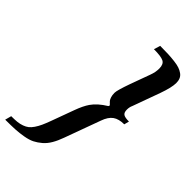

<svg xmlns="http://www.w3.org/2000/svg" viewBox="-390 -812 1050 1050"><g transform="rotate(45 135.0 -286.5)"><path d="M-125 155.8 -115.2 119.1Q-88.4 119.1 -69.6 117.2Q-50.8 115.2 -33.9 109.1Q-17.1 103 -5.6 94Q5.9 85 17.1 68.6Q28.3 52.2 37.6 32Q46.9 11.7 58.1 -19L105.5 -148.4Q123.5 -197.8 143.1 -226.1Q168.9 -263.7 221.7 -295.9L224.6 -303.7Q212.9 -314.5 207.5 -321Q202.1 -327.6 198 -340.3Q193.8 -353 193.8 -371.1Q193.8 -390.1 220.2 -464.4L261.7 -578.1Q273.4 -608.9 273.4 -637.7Q273.4 -671.4 252.9 -681.6Q232.4 -691.9 177.7 -691.9L189 -729Q225.6 -729 251.5 -727.8Q277.3 -726.6 302 -723.6Q326.7 -720.7 342.8 -715.1Q358.9 -709.5 371.3 -700.4Q383.8 -691.4 389.4 -678.2Q395 -665 395 -647.5Q395 -612.8 371.6 -547.4L314 -388.7Q306.6 -373 306.6 -353.5Q306.6 -331.1 318.4 -323.2Q330.1 -315.4 360.8 -315.4L353.5 -286.6Q312 -286.6 287.6 -269.3Q263.2 -252 248.5 -210L172.9 -2.9Q160.2 32.7 145 58.6Q129.9 84.5 109.4 102.1Q88.9 119.6 67.6 130.4Q46.4 141.1 14.6 146.7Q-17.1 152.3 -47.9 154.1Q-78.6 155.8 -125 155.8Z"/></g></svg>

Font: Elstob 18pt ExtraBold
Style: Italic
Weight: 800
Italic angle: -20°
Designer: Peter S. Baker
Version: Version 1.015